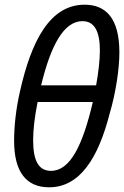

<svg xmlns="http://www.w3.org/2000/svg" viewBox="-20 -787 529 817"><path d="M40 -188C40 -55 92 10 189 10C319 10 398 -113 447 -305C473 -393 488 -495 488 -564C488 -710 430 -767 340 -767C192 -767 113 -612 65 -398C48 -325 40 -250 40 -188ZM155 -424C196 -593 251 -697 331 -697C381 -697 405 -655 405 -572C405 -532 399 -479 389 -424ZM121 -190C121 -234 127 -288 140 -353H375C332 -169 279 -60 197 -60C146 -60 121 -100 121 -190Z"/></svg>

Font: Noto Sans SemiCondensed
Style: Italic
Weight: 400
Width: 4
Italic angle: -12°
Designer: Monotype Design Team
Foundry: Monotype Imaging Inc.
Version: Version 2.013